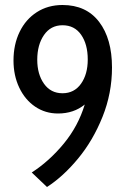

<svg xmlns="http://www.w3.org/2000/svg" viewBox="-20 -734 520 768"><path d="M428 -464Q428 -361 390 -266.5Q352 -172 292.5 -100Q233 -28 168 14L107 -44Q178 -90 235.5 -160Q293 -230 319 -316Q275 -280 212 -280Q161 -280 120.5 -307.5Q80 -335 57 -383.5Q34 -432 34 -492Q34 -556 58.5 -606.5Q83 -657 127.5 -685.5Q172 -714 230 -714Q325 -714 376.5 -646.5Q428 -579 428 -464ZM331 -496Q331 -557 304.5 -595Q278 -633 230 -633Q183 -633 156 -594Q129 -555 129 -495Q129 -437 156 -399Q183 -361 230 -361Q277 -361 304 -399Q331 -437 331 -496Z"/></svg>

Font: Cabin Condensed
Style: Regular
Weight: 400
Width: 3
Designer: Pablo Impallari
Foundry: Pablo Impallari. http://www.impallari.com Igino Marini. http://www.ikern.com
Version: Version 2.200